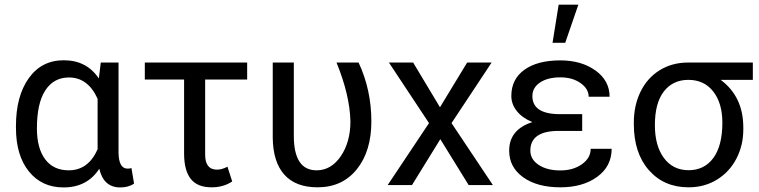

<svg xmlns="http://www.w3.org/2000/svg" viewBox="-20 -798 3273 828"><path d="M491.2 -528.3V-139.2Q492.2 -70.8 530.3 -70.8Q539.6 -70.8 546.9 -73.2L558.1 -6.3Q534.7 10.3 498.5 10.3Q426.8 10.3 408.2 -70.3Q356 10.3 253.9 10.3Q160.2 10.3 104.5 -58.8Q48.8 -127.9 48.8 -247.1V-254.4Q48.8 -383.3 104 -460.7Q159.2 -538.1 254.9 -538.1Q354 -538.1 406.2 -459.5L414.6 -528.3ZM139.2 -244.1Q139.2 -158.7 174.8 -111.1Q210.4 -63.5 276.4 -63.5Q360.8 -63.5 400.9 -154.3V-372.1Q359.4 -463.9 277.3 -463.9Q211.9 -463.9 175.5 -408.4Q139.2 -353 139.2 -244.1Z M1045.9 -455.1H864.7V-131.3Q864.7 -66.4 916 -66.4Q937 -66.4 960.9 -79.1L981.4 -15.6Q944.3 9.8 892.6 9.8Q831.5 9.8 803 -26.1Q774.4 -62 773.9 -133.3V-455.1H604.5V-528.3H1045.9Z M1247.1 -528.3V-212.4Q1247.1 -63.5 1345.2 -63.5Q1408.2 -63.5 1449.7 -124.5Q1491.2 -185.5 1491.2 -274.4Q1488.8 -387.2 1431.2 -528.3H1526.4Q1581.5 -410.6 1581.5 -274.4Q1581.5 -146 1518.8 -68.1Q1456.1 9.8 1349.6 9.8Q1254.9 9.8 1206.1 -44.9Q1157.2 -99.6 1156.2 -204.6V-528.3Z M1877.4 -335.4 1994.6 -528.3H2100.1L1927.2 -267.1L2105.5 0H2001L1878.9 -197.8L1756.8 0H1651.9L1830.1 -267.1L1657.2 -528.3H1761.7Z M2267.1 -148.4Q2267.1 -110.8 2303 -86.9Q2338.9 -63 2396.5 -63Q2451.7 -63 2489.5 -89.8Q2527.3 -116.7 2527.3 -156.2H2617.7Q2617.7 -80.6 2555.4 -35.4Q2493.2 9.8 2396.5 9.8Q2296.9 9.8 2236.3 -33.4Q2175.8 -76.7 2175.8 -148.4Q2175.8 -239.3 2275.9 -271.5Q2232.9 -289.1 2209 -318.8Q2185.1 -348.6 2185.1 -384.3Q2185.1 -456.5 2241.5 -497.1Q2297.9 -537.6 2396.5 -537.6Q2487.3 -537.6 2548.1 -493.9Q2608.9 -450.2 2608.9 -380.9H2518.6Q2518.6 -415 2483.6 -439.7Q2448.7 -464.4 2396.5 -464.4Q2341.8 -464.4 2308.8 -442.1Q2275.9 -419.9 2275.9 -383.8Q2275.9 -305.7 2395 -305.7H2490.7V-233.4H2381.3Q2267.1 -230.5 2267.1 -148.4ZM2389.2 -777.8H2474.1L2417.5 -613.3H2362.8Z M3226.6 -453.6H3087.9Q3185.5 -381.3 3185.5 -248V-239.7Q3185.5 -171.4 3155.8 -114Q3126 -56.6 3072 -23.4Q3018.1 9.8 2949.7 9.8Q2843.3 9.8 2778.3 -64.2Q2713.4 -138.2 2713.4 -262.7V-269Q2713.4 -343.3 2742.2 -402.3Q2771 -461.4 2824 -494.6Q2877 -527.8 2945.3 -528.3H3226.6ZM2804.2 -258.3Q2804.2 -168.9 2843.3 -116.5Q2882.3 -64 2949.7 -64Q3017.6 -64 3056.4 -116.9Q3095.2 -169.9 3095.2 -269Q3095.2 -353 3055.9 -403.3Q3016.6 -453.6 2948.7 -453.6Q2881.8 -453.6 2843 -403.8Q2804.2 -354 2804.2 -258.3Z"/></svg>

Font: Roboto
Style: Regular
Weight: 400
Designer: Google
Version: Version 2.001047; 2015